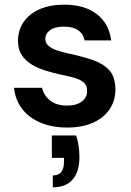

<svg xmlns="http://www.w3.org/2000/svg" viewBox="-20 -534 562 822"><path d="M268 12Q202 12 152 -9.5Q102 -31 73.5 -69.5Q45 -108 40 -158H160Q165 -137 178.5 -119.5Q192 -102 214 -92Q236 -82 267 -82Q296 -82 315 -90.5Q334 -99 343.5 -113Q353 -127 353 -143Q353 -167 340 -179.5Q327 -192 302.5 -199.5Q278 -207 243 -214Q209 -221 175.5 -231.5Q142 -242 115.5 -258Q89 -274 73 -298.5Q57 -323 57 -360Q57 -404 80.5 -439Q104 -474 148.5 -494Q193 -514 255 -514Q342 -514 394.5 -473.5Q447 -433 456 -361H342Q337 -389 314.5 -404.5Q292 -420 254 -420Q215 -420 194.5 -405Q174 -390 174 -367Q174 -351 186.5 -339Q199 -327 223.5 -318.5Q248 -310 282 -303Q337 -291 380 -276Q423 -261 448.5 -232.5Q474 -204 474 -150Q474 -103 449 -66Q424 -29 378 -8.5Q332 12 268 12ZM206 268V217Q231 217 242.5 202Q254 187 254 157V142H202V46H306Q314 70 317 94Q320 118 320 138Q320 201 291 234.5Q262 268 206 268Z"/></svg>

Font: DM Sans 16pt SemiBold
Style: Regular
Weight: 600
Version: Version 4.004;gftools[0.9.30]